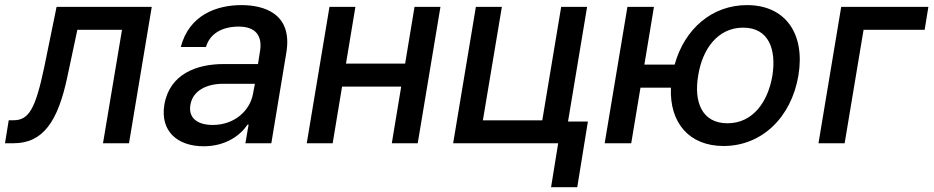

<svg xmlns="http://www.w3.org/2000/svg" viewBox="-37 -573 3734 768"><path d="M-17 0H17C136 0 195.3 -88.1 233 -268.5L272.4 -453.8H451L375 0H479L570 -545.5H189.3L139.9 -304C104.4 -135.7 77.8 -92 17 -92H-2.1Z M777.7 12.1C867.9 12.1 926.1 -33.7 953.1 -74.6H957.4L944.6 0H1048.3L1108.3 -362.2C1134.9 -521 1015.6 -552.6 929 -552.6C830.3 -552.6 719.8 -513.8 686.1 -384.9H786.9C801.1 -435 846.9 -466.6 918 -466.6C986.2 -466.6 1012.8 -429.3 1003.2 -369L995 -316.8H857.2C750.7 -316.8 641.3 -277.7 620.4 -154.1C603 -47.2 674 12.1 777.7 12.1ZM724.4 -152.7C733.3 -209.5 787.6 -237.9 856.5 -237.9H982.6L974.8 -196.7C962.7 -131.4 902.3 -73.2 813.9 -73.2C753.9 -73.2 715.9 -100.1 724.4 -152.7Z M1384.6 -545.5H1280.9L1190 0H1293.7L1331.3 -226.6H1567.8L1530.2 0H1633.9L1724.8 -545.5H1621.1L1583.5 -318.5H1346.9Z M2311.4 -545.5H2207.7L2132.1 -91.6H1894.5L1970.5 -545.5H1866.5L1775.6 0H2195.7L2167.3 175.8H2272L2314.6 -87H2235.1Z M2578.8 -545.5H2472.7L2381.7 0H2487.9L2524.9 -222.3H2646.7C2640.6 -81.3 2720.2 11 2857.2 11C3009.9 11 3128.2 -103 3156.6 -270.6C3184.7 -439.6 3103.7 -552.6 2951 -552.6C2812.1 -552.6 2701.7 -458.8 2661.6 -314.6H2540.5ZM2755.7 -270.6C2772 -375 2832.7 -462.4 2935.7 -462.4C3038.7 -462.4 3068.9 -374.6 3052.6 -270.6C3035.2 -166.9 2975.5 -79.9 2872.9 -79.9C2769.9 -79.9 2737.9 -166.5 2755.7 -270.6Z M3676.5 -545.5H3327.8L3236.9 0H3341.6L3417.3 -453.8H3661.6Z"/></svg>

Font: Magic Ui Pro Medium
Style: Italic
Weight: 500
Italic angle: -9.39999°
Designer: Stefan Endress, Andreas Faust
Version: Version 1.000;FEAKit 1.0